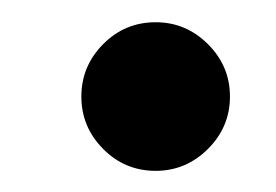

<svg xmlns="http://www.w3.org/2000/svg" viewBox="-20 -496 254 177"><path d="M55 -407Q55 -435 75 -455.2Q95 -475.5 123.5 -475.5Q151.5 -475.5 171.8 -455.2Q192 -435 192 -407Q192 -379 171.8 -358.8Q151.5 -338.5 123.5 -338.5Q95 -338.5 75 -358.8Q55 -379 55 -407Z"/></svg>

Font: Besley Medium
Style: Regular
Weight: 500
Designer: Owen Earl
Foundry: indestructible type*
Version: Version 2.001; ttfautohint (v1.8.3)